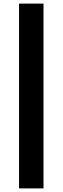

<svg xmlns="http://www.w3.org/2000/svg" viewBox="-20 -828 348 1068"><path d="M222 -808V220H86V-808Z"/></svg>

Font: Encode Sans Wide
Style: SemiBold
Weight: 600
Designer: Pablo Impallari, Andres Torresi
Foundry: Pablo Impallari, Andres Torresi
Version: Version 1.000; ttfautohint (v1.00) -l 8 -r 50 -G 200 -x 14 -